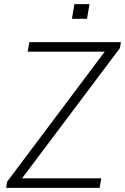

<svg xmlns="http://www.w3.org/2000/svg" viewBox="-20 -909 605 929"><path d="M10 0 14 -29 510 -690 513 -659H114L122 -705H565L560 -676L64 -16L61 -46H470L462 0ZM328 -818 340 -889H413L401 -818Z"/></svg>

Font: Nunito Sans 7pt SemiCondensed ExtraLight
Style: Italic
Weight: 250
Width: 4
Italic angle: -9°
Designer: Vernon Adams
Foundry: Vernon Adams
Version: Version 3.101;gftools[0.9.27]